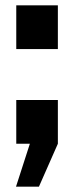

<svg xmlns="http://www.w3.org/2000/svg" viewBox="-20 -539 285 720"><path d="M41 -164H197V0L126 161H40L92 0H41ZM41 -519H197V-355H41Z"/></svg>

Font: Alfa Slab One
Style: Regular
Weight: 400
Designer: JM Sole
Foundry: JM Sole
Version: Version 1.001